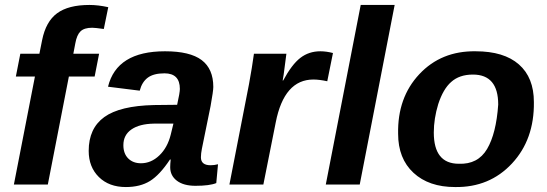

<svg xmlns="http://www.w3.org/2000/svg" viewBox="-20 -745 2207 775"><path d="M362 -436H258L173 0H36L121 -436H44L62 -528H139L150 -583Q165 -658 210.5 -691.5Q256 -725 341 -725Q376 -725 417 -716L399 -628Q364 -633 352 -633Q320 -633 305 -618.5Q290 -604 284 -570L276 -528H380Z M769 5Q721 5 694 -15.5Q667 -36 667 -70Q667 -83 669 -101H666Q625 -39 585.5 -14.5Q546 10 488 10Q420 10 379 -30.5Q338 -71 338 -136Q338 -227 401 -272.5Q464 -318 602 -321L695 -322Q706 -371 706 -386Q706 -449 644 -449Q600 -449 576.5 -431.5Q553 -414 544 -379L416 -395Q451 -538 646 -538Q747 -538 794 -502.5Q841 -467 841 -394Q841 -378 830 -317L795 -145Q791 -125 791 -110Q791 -78 830 -78Q845 -78 860 -82L853 -6Q826 5 769 5ZM669 -201 680 -246H601Q543 -245 510.5 -222.5Q478 -200 478 -159Q478 -125 497.5 -105.5Q517 -86 549 -86Q590 -86 623 -117.5Q656 -149 669 -201Z M1324 -531 1301 -417Q1269 -424 1245 -424Q1127 -424 1093 -251L1043 0H906L985 -405Q998 -476 1005 -528H1136L1125 -444L1121 -420H1123Q1158 -485 1192.5 -511.5Q1227 -538 1273 -538Q1297 -538 1324 -531Z M1432 0H1295L1436 -725H1573Z M2135 -333Q2137 -182 2046.5 -85Q1956 12 1817 10Q1711 10 1649 -47.5Q1587 -105 1587 -205Q1584 -351 1672.5 -445.5Q1761 -540 1900 -538Q2014 -538 2074.5 -485Q2135 -432 2135 -333ZM1991 -323Q1991 -444 1889 -444Q1834 -444 1801 -414Q1769 -386 1749 -325Q1731 -266 1731 -210Q1731 -84 1832 -84Q1909 -81 1946 -143.5Q1983 -206 1991 -323Z"/></svg>

Font: Libra Sans
Style: Bold Italic
Weight: 700
Italic angle: -12°
Foundry: Context Ltd
Version: Version 1.002